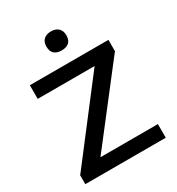

<svg xmlns="http://www.w3.org/2000/svg" viewBox="-217 -1074 1111 1207"><g transform="rotate(-30 338.5 -470.0)"><path d="M45 0V-64.5Q72 -99.5 105.8 -143.5Q139.5 -187.5 174 -232.5Q208 -277 237 -314.5L467 -614H54V-713H624.5V-631Q580 -574 537.5 -519L451.5 -408L212 -99H629V0ZM337 -802Q304.5 -802 285 -818.5Q265.5 -835 265.5 -871Q265.5 -905 285.2 -922.5Q305 -940 338 -940Q371 -940 390.5 -921.8Q410 -903.5 410 -871Q410 -835 390.5 -818.5Q371 -802 337 -802Z"/></g></svg>

Font: Heraclito Medium
Style: Regular
Weight: 500
Designer: Kostas Bartsokas (font) & Cristiano Sobral (main changes)
Foundry: Kostas Bartsokas (font) & Cristiano Sobral (main changes)
Version: Version 1.00;July 8, 2020;FontCreator 13.0.0.2655 64-bit